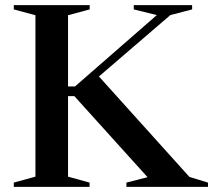

<svg xmlns="http://www.w3.org/2000/svg" viewBox="-20 -725 827 745"><path d="M715 -38.5 787 -16.5V0H470.5V-16.5L552.5 -37.5L268.5 -352H204.5V-389.5H271L588.5 -666.5L499 -688.5V-705H725.5V-688.5L641 -666.5L306.5 -379L361.5 -431ZM244 -666V-39.5L327.5 -16.5V0H33.5V-16.5L117.5 -39.5V-666L33.5 -688.5V-705H328V-688.5Z"/></svg>

Font: Newsreader 60pt Medium
Style: Regular
Weight: 500
Designer: Hugues Gentile
Foundry: Production Type
Version: Version 1.003